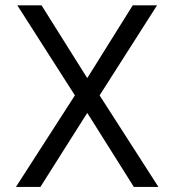

<svg xmlns="http://www.w3.org/2000/svg" viewBox="-20 -724 667 736"><path d="M320.8 -434.6 488.8 -703.6H582L364.3 -362.3L361.8 -358.4L364.3 -354.5L587.4 -7.3H493.2L320.8 -281.2L314.5 -291L308.1 -281.2L134.8 -7.3H41L264.6 -354.5L267.1 -358.4L264.6 -362.3L46.4 -703.6H139.2L308.1 -434.6L314.5 -424.8Z"/></svg>

Font: Vazir Light FD
Style: Light-FD
Weight: 300
Designer: Saber Rastikerdar
Foundry: Saber Rastikerdar
Version: Version 30.1.0